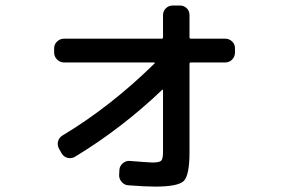

<svg xmlns="http://www.w3.org/2000/svg" viewBox="-20 -651 1040 701"><path d="M213.9 -422.9Q199.2 -422.9 188.5 -433.6Q177.7 -444.3 177.7 -459V-474.6Q177.7 -489.3 188.5 -499.5Q199.2 -509.8 213.9 -509.8H570.3Q575.2 -509.8 575.2 -514.6V-595.7Q575.2 -610.4 585.4 -620.6Q595.7 -630.9 611.3 -630.9H636.7Q651.4 -630.9 661.6 -621.1Q671.9 -611.3 671.9 -595.7V-514.6Q671.9 -509.8 676.8 -509.8H801.8Q816.4 -509.8 827.1 -500Q837.9 -490.2 837.9 -474.6V-459Q837.9 -444.3 827.6 -433.6Q817.4 -422.9 801.8 -422.9H676.8Q671.9 -422.9 671.9 -418V-95.7Q671.9 -10.7 650.9 9.8Q629.9 30.3 545.9 30.3Q509.8 30.3 447.3 25.4Q433.6 24.4 423.8 12.7Q414.1 1 415 -12.7L416 -31.2Q417 -44.9 428.2 -54.7Q439.5 -64.5 453.1 -63.5Q512.7 -58.6 536.1 -57.6Q562.5 -57.6 568.8 -64.5Q575.2 -71.3 575.2 -96.7V-322.3Q575.2 -323.2 574.2 -323.7Q573.2 -324.2 572.3 -323.2Q423.8 -181.6 252.9 -78.1Q240.2 -71.3 226.6 -74.7Q212.9 -78.1 205.1 -90.8L195.3 -108.4Q188.5 -121.1 191.9 -134.8Q195.3 -148.4 208 -156.2Q383.8 -261.7 544.9 -419.9Q545.9 -420.9 544.9 -421.9Q543.9 -422.9 543 -422.9Z"/></svg>

Font: Rounded-L Mgen+ 1m medium
Style: Regular
Weight: 500
Designer: [Source Han Sans]
Ryoko NISHIZUKA  (kana & ideographs); Paul D. Hunt (Latin, Greek & Cyrillic); Wenlong ZHANG  (bopomofo
Version: Version 1.059.20150602